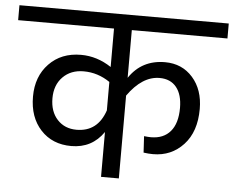

<svg xmlns="http://www.w3.org/2000/svg" viewBox="-69 -747 982 806"><g transform="rotate(5 422.0 -344.0)"><path d="M460 -625V-424Q513 -503 611 -503Q683 -503 728 -452Q773 -401 773 -320Q773 -224 722 -169Q671 -114 594 -114Q575 -114 554 -117L550 -186Q568 -184 579 -184Q632 -184 661 -218Q690 -252 690 -317Q690 -373 665 -404Q640 -435 594 -435Q521 -435 460 -349V0H385V-189Q336 -118 249 -118Q169 -118 120 -171Q71 -224 71 -311Q71 -396 122.5 -449.5Q174 -503 257 -503Q325 -503 385 -463V-625H-19V-688H863V-625ZM265 -188Q354 -188 385 -280V-400Q334 -435 274 -435Q220 -435 186.5 -401Q153 -367 153 -311Q153 -255 184 -221.5Q215 -188 265 -188Z"/></g></svg>

Font: FiraGO Book
Style: Regular
Weight: 350
Designer: bBox Type
Foundry: bBox Type GmbH
Version: Version 1.001;PS 001.001;hotconv 1.0.88;makeotf.lib2.5.64775